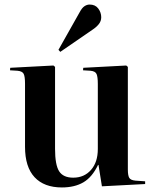

<svg xmlns="http://www.w3.org/2000/svg" viewBox="-20 -810 683 844"><path d="M252 14Q174 14 132 -31Q90 -76 90 -165V-442Q90 -474 84 -485.5Q78 -497 57 -499L24 -501L25 -512L215 -522L222 -516V-156Q222 -85 240 -57Q258 -29 302 -29Q350 -29 380 -63Q410 -97 410 -155V-441Q410 -472 404.5 -484.5Q399 -497 378 -499L345 -501L346 -512L535 -522L542 -516V-65Q542 -39 548 -28.5Q554 -18 575 -16L618 -13V-1L428 9L413 -85H411Q385 -31 346.5 -8.5Q308 14 252 14ZM245 -582 237 -591 330 -756Q340 -775 351 -782.5Q362 -790 374 -790Q399 -790 412 -772.5Q425 -755 425 -734Q425 -717 414 -703.5Q403 -690 386 -679Z"/></svg>

Font: Literata 72pt SemiBold
Style: Regular
Weight: 600
Designer: Latin by Veronika Burian and Jose Scaglione. Greek by Irene Vlachou. Cyrillic by Vera Evstafieva.
Foundry: TypeTogether
Version: Version 3.002